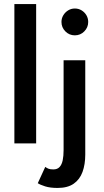

<svg xmlns="http://www.w3.org/2000/svg" viewBox="-20 -708 514 948"><path d="M158.5 0H51V-688H158.5ZM264.5 220Q227.5 220 203 212.2Q178.5 204.5 166.5 196.5L203.5 116Q210.5 121.5 219.2 125Q228 128.5 243.5 128.5Q263 128.5 274 116.8Q285 105 289.5 83.8Q294 62.5 294 33V-410.5H401V55Q401 103.5 387.5 140.8Q374 178 344 199Q314 220 264.5 220ZM349.5 -533.5Q322 -533.5 302.8 -553Q283.5 -572.5 283.5 -599.5Q283.5 -617.5 292.5 -632.5Q301.5 -647.5 316.5 -656.8Q331.5 -666 349.5 -666Q368 -666 383 -656.8Q398 -647.5 406.8 -632.5Q415.5 -617.5 415.5 -599.5Q415.5 -572.5 396.2 -553Q377 -533.5 349.5 -533.5Z"/></svg>

Font: League Spartan Medium
Style: Regular
Weight: 500
Foundry: The League of Moveable Type
Version: Version 2.002